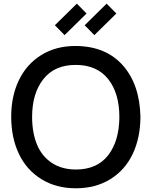

<svg xmlns="http://www.w3.org/2000/svg" viewBox="-20 -1018 832 1054"><path d="M334.5 -825.2 455.1 -943.8 401.9 -998 281.2 -879.4ZM498 -825.2 618.7 -943.8 565.4 -998 444.8 -879.4ZM41.5 -375Q41 -488.3 83.3 -576.9Q125.5 -665.5 206.5 -715.8Q287.6 -766.1 396 -765.6Q562 -764.2 654.8 -658.7Q747.6 -553.2 751 -375Q750 -259.3 707.8 -171.4Q665.5 -83.5 585 -33.9Q504.4 15.6 396 15.6Q287.6 15.6 206.5 -34.9Q125.5 -85.4 83.7 -173.3Q42 -261.2 41.5 -375ZM396 -87.4Q512.7 -87.4 573.5 -165.5Q634.3 -243.7 635.3 -375Q635.3 -506.8 573.5 -584.2Q511.7 -661.6 396 -661.6Q280.3 -662.1 218.3 -584Q156.2 -505.9 156.2 -375Q156.7 -287.6 183.3 -223.9Q210 -160.2 264.2 -124Q318.4 -87.9 396 -87.4Z"/></svg>

Font: Manrope3 Semibold
Style: Regular
Weight: 600
Width: 4
Designer: Mikhail Sharanda
Foundry: Mikhail Sharanda
Version: Version 3.000;PS 003.000;hotconv 1.0.88;makeotf.lib2.5.64775